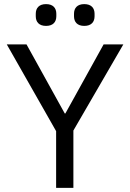

<svg xmlns="http://www.w3.org/2000/svg" viewBox="-20 -914 633 934"><path d="M204 -788C238 -788 254 -807 254 -835V-847C254 -875 238 -894 204 -894C170 -894 154 -875 154 -847V-835C154 -807 170 -788 204 -788ZM390 -788C424 -788 440 -807 440 -835V-847C440 -875 424 -894 390 -894C356 -894 340 -875 340 -847V-835C340 -807 356 -788 390 -788ZM337 0V-279L580 -698H484L298 -362H295L109 -698H13L253 -276V0Z"/></svg>

Font: IBM Plex Thai Looped
Style: Regular
Weight: 400
Designer: Mike Abbink, Paul van der Laan, Pieter van Rosmalen, Ben Mitchell, Mark Frömberg
Foundry: Bold Monday
Version: Version 1.0